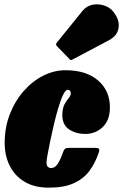

<svg xmlns="http://www.w3.org/2000/svg" viewBox="-20 -853 566 883"><path d="M485.5 -359Q485.5 -300.5 452.5 -268.8Q419.5 -237 371.5 -237Q329.5 -237 298 -257.8Q266.5 -278.5 266.5 -325Q267.5 -356.5 277 -374Q286.5 -391.5 296 -402.2Q305.5 -413 305.5 -424Q305.5 -440 291.5 -440Q281.5 -440 270.5 -417.5Q259.5 -395 248.8 -359Q238 -323 228.2 -282Q218.5 -241 210.8 -203.5Q203 -166 198.5 -140.5Q194 -115 194 -110Q193.5 -91.5 200 -85.8Q206.5 -80 213.5 -80Q233.5 -80 246 -100.2Q258.5 -120.5 270.5 -154.5Q274 -164.5 279 -168.8Q284 -173 299.5 -173H415Q431 -173 434.8 -169Q438.5 -165 434 -151Q418 -103 391 -66.8Q364 -30.5 319 -10.2Q274 10 204 10Q138.5 10 93.2 -17Q48 -44 24.8 -90.5Q1.5 -137 1.5 -195Q1.5 -266.5 25 -327.2Q48.5 -388 88.5 -433.8Q128.5 -479.5 178.5 -504.8Q228.5 -530 281 -530Q377 -530 431.2 -482.8Q485.5 -435.5 485.5 -359ZM500.5 -800Q530.5 -763 525.5 -726Q520.5 -689 482 -668.5L314 -579.5Q308.5 -576 305.5 -577Q302.5 -578 298.5 -582.5L242 -640.5Q233.5 -649.5 242.5 -658.5L359.5 -803Q377.5 -825 404.2 -830.8Q431 -836.5 457.5 -828.2Q484 -820 500.5 -800Z"/></svg>

Font: Besley* Condensed Fatface
Style: Italic
Weight: 900
Width: 3
Italic angle: -13°
Designer: Owen Earl
Foundry: indestructible type*
Version: Version 3.000; ttfautohint (v1.8.3)